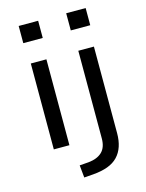

<svg xmlns="http://www.w3.org/2000/svg" viewBox="-132 -786 803 1058"><g transform="rotate(-15 269.5 -257.0)"><path d="M81 -609V-707H192V-609ZM92 0V-490H181V0ZM352 -609V-707H463V-609ZM214 193 207 122 259 118Q309 113 336 87Q363 61 363 10V-490H452V4Q452 46 441 79Q430 112 407.5 135.5Q385 159 350 172Q315 185 267 189Z"/></g></svg>

Font: Nunito Sans 10pt SemiExpanded
Style: Regular
Weight: 400
Width: 6
Designer: Vernon Adams
Foundry: Vernon Adams
Version: Version 3.101;gftools[0.9.27]